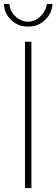

<svg xmlns="http://www.w3.org/2000/svg" viewBox="-48 -964 289 984"><path d="M80 -750H113V0H80ZM192 -944H221Q219 -897 183.5 -862.5Q148 -828 100 -828H92Q44 -828 9 -862Q-26 -896 -28 -944H0Q2 -908 31 -880.5Q60 -853 95.5 -853Q131 -853 159.5 -880.5Q188 -908 192 -944Z"/></svg>

Font: Poiret One
Style: Regular
Weight: 400
Designer: Denis Masharov
Foundry: Denis Masharov
Version: Version 1.001